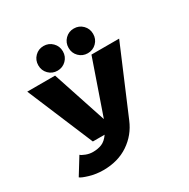

<svg xmlns="http://www.w3.org/2000/svg" viewBox="-197 -886 1244 1264"><g transform="rotate(-30 425.0 -254.0)"><path d="M364.8 -546.5Q337.5 -519.5 298.5 -519.5Q259.5 -519.5 232.5 -546.5Q205.5 -573.5 205.5 -613Q205.5 -652.5 232.5 -679.8Q259.5 -707 298.5 -707Q337.5 -707 364.8 -679.8Q392 -652.5 392 -613Q392 -573.5 364.8 -546.5ZM528.5 -519.5Q489.5 -519.5 462.5 -546.5Q435.5 -573.5 435.5 -613Q435.5 -652.5 462.5 -679.8Q489.5 -707 528.5 -707Q568 -707 595 -679.8Q622 -652.5 622 -613Q622 -573.5 595 -546.5Q568 -519.5 528.5 -519.5ZM267.5 -500 402.5 -91.5 544 -500H754.5L542.5 0Q505 90 424.8 144.2Q344.5 198.5 232.5 198.5Q179 198.5 129.2 183.8Q79.5 169 67.5 158L145.5 31.5Q154.5 40.5 180.5 50.5Q206.5 60.5 233 60.5Q271 60.5 300.5 48.5Q330 36.5 355.5 0H266L56 -500Z"/></g></svg>

Font: League Mono Wide ExtraBold
Style: Regular
Weight: 800
Width: 8
Designer: Tyler Finck
Foundry: The League of Moveable Type / Tyler Finck
Version: Version 2.210